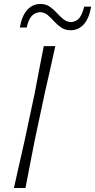

<svg xmlns="http://www.w3.org/2000/svg" viewBox="-20 -945 478 965"><path d="M50 0Q63.5 -61 76.2 -116.8Q89 -172.5 103.5 -237.5L153.5 -472Q166 -539 177.2 -596.2Q188.5 -653.5 200 -713H258Q244.5 -652 232 -596.2Q219.5 -540.5 204 -472L154 -237.5Q141 -169.5 130.2 -114.8Q119.5 -60 108 0ZM334.5 -793Q307.5 -793 287.8 -806.5Q268 -820 252 -837.8Q236 -855.5 219.8 -869.2Q203.5 -883 182 -884Q155.5 -882.5 139.2 -864.5Q123 -846.5 114 -806.5H79.5Q89.5 -864 116.2 -894.5Q143 -925 183.5 -925Q210.5 -925 230 -911.5Q249.5 -898 265.5 -880.2Q281.5 -862.5 298.2 -848.8Q315 -835 336.5 -834Q362.5 -835.5 378 -853.5Q393.5 -871.5 403 -911.5H438Q428.5 -854 401.8 -823.5Q375 -793 334.5 -793Z"/></svg>

Font: Commissioner Loud ExtraLight
Style: Italic
Weight: 200
Italic angle: -12°
Designer: Kostas Bartsokas
Foundry: Kostas Bartsokas
Version: Version 1.000; ttfautohint (v1.8.3)